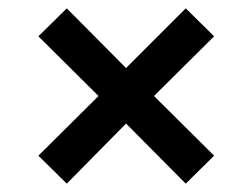

<svg xmlns="http://www.w3.org/2000/svg" viewBox="-20 -525 604 460"><path d="M140 -85 72 -152 216 -295 72 -438 140 -505 282 -362 425 -505 493 -438 349 -295 493 -152 425 -85 282 -229Z"/></svg>

Font: Ubuntu Sans SemiBold
Style: Regular
Weight: 600
Designer: Dalton Maag Ltd
Foundry: Dalton Maag Ltd
Version: Version 1.006; ttfautohint (v1.8.4.7-5d5b)